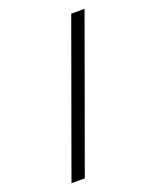

<svg xmlns="http://www.w3.org/2000/svg" viewBox="-173 -922 945 1164"><g transform="rotate(-20 300.0 -340.0)"><path d="M82 143 432 -823H518L168 143Z"/></g></svg>

Font: Iosevka Fixed Extended
Style: Regular
Weight: 400
Width: 7
Monospace: yes
Designer: Belleve Invis
Foundry: Belleve Invis
Version: Version 24.1.1; ttfautohint (v1.8.4)